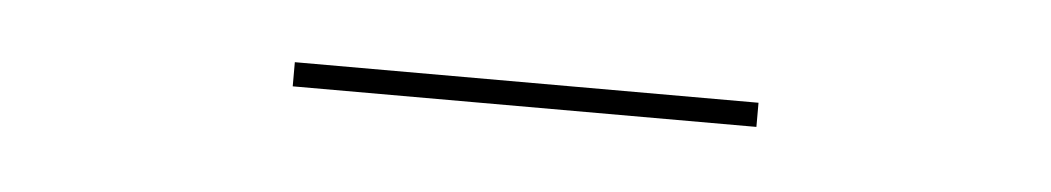

<svg xmlns="http://www.w3.org/2000/svg" viewBox="-21 -905 542 99"><g transform="rotate(5 250.0 -856.0)"><path d="M130 -850V-862.5H370V-850Z"/></g></svg>

Font: Bodoni Moda 18pt SemiBold
Style: Regular
Weight: 600
Designer: Owen Earl
Foundry: indestructible type
Version: Version 2.005